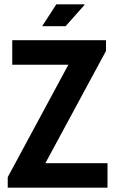

<svg xmlns="http://www.w3.org/2000/svg" viewBox="-20 -873 541 893"><path d="M16 0V-49L298 -572H37V-686H473V-636L191 -114H480V0ZM176 -751 242 -853H372L373 -850L285 -751Z"/></svg>

Font: Archivo Narrow
Style: Bold
Weight: 700
Designer: Hector Gatti
Foundry: Omnibus-Type
Version: Version 3.002